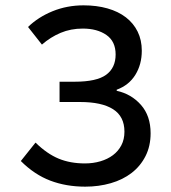

<svg xmlns="http://www.w3.org/2000/svg" viewBox="-20 -687 640 719"><path d="M299 12Q228 12 168.5 -10.5Q109 -33 58 -84L113 -153Q156 -111 199.5 -93Q243 -75 298 -75Q329 -75 356 -83Q383 -91 403 -106Q423 -121 434.5 -143Q446 -165 446 -194Q446 -251 403.5 -278Q361 -305 280 -305H203V-381H260Q342 -381 377.5 -407Q413 -433 413 -483Q413 -532 378.5 -556Q344 -580 290 -580Q245 -580 207 -564Q169 -548 137 -520L85 -586Q123 -623 177 -645Q231 -667 293 -667Q342 -667 382.5 -655.5Q423 -644 451.5 -622Q480 -600 495.5 -568.5Q511 -537 511 -497Q511 -446 487 -407Q463 -368 417 -351V-347Q472 -335 508 -294Q544 -253 544 -188Q544 -140 525 -102.5Q506 -65 473 -39.5Q440 -14 395 -1Q350 12 299 12Z"/></svg>

Font: Source Code Pro Medium
Style: Regular
Weight: 500
Monospace: yes
Designer: Paul D. Hunt, Teo Tuominen
Foundry: Adobe Systems Incorporated
Version: Version 2.030;PS 1.000;hotconv 16.6.51;makeotf.lib2.5.65220